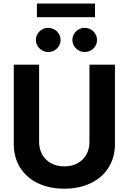

<svg xmlns="http://www.w3.org/2000/svg" viewBox="-20 -1081 744 1110"><path d="M644.5 -707V-248Q644.5 -171.4 607.9 -112.8Q571.3 -54.2 504.9 -22.2Q438.5 9.8 351.6 9.8Q264.6 9.8 198.5 -22.2Q132.3 -54.2 95.9 -112.8Q59.6 -171.4 59.6 -248V-707H206.1V-259.8Q206.1 -219.2 224.1 -187.3Q242.2 -155.3 275.4 -137.2Q308.6 -119.1 351.6 -119.1Q395 -119.1 428.2 -137.2Q461.4 -155.3 479.2 -187.3Q497.1 -219.2 497.1 -259.8V-707ZM187.5 -849.6Q187.5 -868.7 197 -884.8Q206.5 -900.9 223.1 -910.4Q239.7 -919.9 258.8 -919.9Q278.3 -919.9 294.7 -910.4Q311 -900.9 320.6 -884.8Q330.1 -868.7 330.1 -849.6Q330.1 -831.1 320.6 -815.2Q311 -799.3 294.7 -789.8Q278.3 -780.3 258.8 -780.3Q239.7 -780.3 223.4 -789.8Q207 -799.3 197.3 -815.4Q187.5 -831.5 187.5 -849.6ZM398.4 -849.6Q398.4 -868.7 408 -884.8Q417.5 -900.9 434.1 -910.4Q450.7 -919.9 469.7 -919.9Q489.3 -919.9 505.6 -910.4Q522 -900.9 531.5 -884.8Q541 -868.7 541 -849.6Q541 -831.1 531.5 -815.2Q522 -799.3 505.6 -789.8Q489.3 -780.3 469.7 -780.3Q450.7 -780.3 434.3 -789.8Q418 -799.3 408.2 -815.4Q398.4 -831.5 398.4 -849.6ZM529.3 -981.4H193.4V-1060.5H529.3Z"/></svg>

Font: Pretendard GOV
Style: Bold
Weight: 700
Designer: Base glyphs from Inter by Rasmus Andersson; Hangeul glyphs from Noto Sans CJK(Source Han Sans) by Jang Soo-young and Kan
Foundry: Kil Hyung-jin
Version: Version 1.309